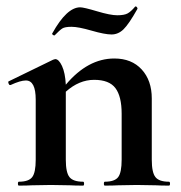

<svg xmlns="http://www.w3.org/2000/svg" viewBox="-20 -581 566 601"><path d="M91.8 -269Q91.8 -329.1 61 -329.1Q43.9 -329.1 13.2 -314.9H11.2Q8.3 -314.9 6.6 -320.1Q4.9 -325.2 6.8 -326.2L146 -394Q151.9 -396 152.8 -396Q164.1 -396 174.1 -374.5Q184.1 -353 186 -315.9Q254.9 -397.9 337.9 -397.9Q392.1 -397.9 423.6 -363.5Q455.1 -329.1 455.1 -272.9V-81.1Q455.1 -41 466.6 -26.6Q478 -12.2 508.8 -12.2Q512.2 -12.2 512.2 -6.1Q512.2 0 508.8 0Q482.9 0 467.8 -1L408.2 -2L350.1 -1Q334 0 308.1 0Q305.2 0 305.2 -6.1Q305.2 -12.2 308.1 -12.2Q338.9 -12.2 349.9 -26.6Q360.8 -41 360.8 -81.1V-225.1Q360.8 -279.3 341.3 -305.2Q321.8 -331.1 274.7 -331.1Q227.5 -331.1 186 -293.9V-81.1Q186 -41 197.5 -26.6Q209 -12.2 240.2 -12.2Q243.2 -12.2 243.2 -6.1Q243.2 0 240.2 0Q214.4 0 199.2 -1L139.2 -2L80.1 -1Q64.9 0 39.1 0Q36.1 0 36.1 -6.1Q36.1 -12.2 39.1 -12.2Q69.8 -12.2 80.8 -26.6Q91.8 -41 91.8 -81.1ZM150.9 -470.2H149.9Q147 -470.2 144.5 -472.7Q142.1 -475.1 144 -477.1Q189 -558.1 231 -558.1Q242.2 -558.1 283.7 -545.7Q325.2 -533.2 347.2 -533.2Q369.1 -533.2 379.6 -539.1Q390.1 -544.9 402.8 -560.1L404.8 -561Q406.7 -561 408.9 -558.1Q411.1 -555.2 410.2 -553.2Q383.3 -505.4 366.7 -489.3Q350.1 -473.1 329.1 -473.1Q308.1 -473.1 266.6 -485.1Q225.1 -497.1 204.1 -497.1Q183.1 -497.1 175 -491.9Q167 -486.8 150.9 -470.2Z"/></svg>

Font: Cormorant-Bold
Style: Bold
Weight: 700
Designer: Christian Thalmann (Catharsis Fonts)
Version: Version 3.000